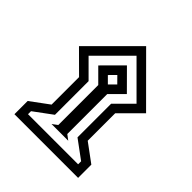

<svg xmlns="http://www.w3.org/2000/svg" viewBox="-199 -780 987 987"><g transform="rotate(45 295.0 -286.0)"><path d="M51.3 -405.3 295.4 -649.4 539.1 -405.3 426.8 -293V-93.3L526.9 -19.5V76.7H64V-19.5L164.1 -93.3V-293ZM121.1 -405.3 213.4 -313V-68.4L113.3 5.4V27.3H477.5V5.4L377.4 -68.4V-313L469.7 -405.3L295.4 -579.6ZM234.4 -22.5 262.7 -43.5V-334L191.4 -405.3L295.4 -509.8L399.4 -405.3L328.1 -334V-43.5L356 -22.5ZM261.2 -405.3 295.4 -371.1 329.6 -405.3 295.4 -439.9Z"/></g></svg>

Font: Vazirmatn UI
Style: Bold
Weight: 700
Designer: Saber Rastikerdar
Foundry: Saber Rastikerdar
Version: Version 33.003